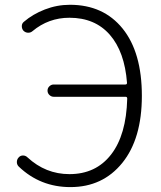

<svg xmlns="http://www.w3.org/2000/svg" viewBox="-20 -762 667 795"><path d="M114.3 -632.8Q106.4 -626 95.7 -626.5Q85 -627 77.1 -634.8Q70.3 -642.6 70.3 -653.8Q70.3 -665 79.1 -671.9Q115.2 -703.1 165.5 -722.7Q215.8 -742.2 269.5 -742.2Q408.2 -742.2 487.8 -643.6Q567.4 -544.9 567.4 -365.2Q567.4 -187.5 486.3 -87.4Q405.3 12.7 271.5 12.7Q146.5 12.7 57.6 -72.3Q49.8 -80.1 49.8 -90.8Q49.8 -102.5 57.6 -110.4Q64.5 -118.2 75.2 -118.2Q85.9 -118.2 93.8 -110.4Q168.9 -41 267.6 -41Q377 -41 439.9 -122.1Q502.9 -203.1 506.8 -353.5Q506.8 -361.3 500 -361.3H202.1Q192.4 -361.3 184.6 -368.7Q176.8 -376 176.8 -386.7Q176.8 -397.5 184.6 -404.8Q192.4 -412.1 202.1 -412.1H499Q505.9 -412.1 505.9 -418.9Q496.1 -547.9 434.6 -618.2Q373 -688.5 267.6 -688.5Q180.7 -688.5 114.3 -632.8Z"/></svg>

Font: irohamaru Light
Style: Regular
Weight: 200
Designer: [Source Han Sans]
Ryoko NISHIZUKA  (kana & ideographs); Paul D. Hunt (Latin, Greek & Cyrillic); Wenlong ZHANG  (bopomofo
Version: Version 1.01